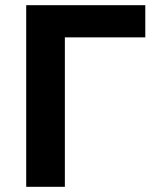

<svg xmlns="http://www.w3.org/2000/svg" viewBox="-20 -720 600 740"><path d="M81 0V-700H540V-576H230V0Z"/></svg>

Font: Golos Text SemiBold
Style: Regular
Weight: 600
Designer: A.Korolkova, Vitaly Kuzmin
Foundry: ParaType Ltd
Version: Version 2.004